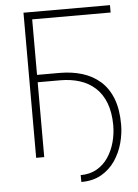

<svg xmlns="http://www.w3.org/2000/svg" viewBox="-58 -755 674 937"><g transform="rotate(-5 279.5 -287.0)"><path d="M516.6 -710.9V-674.8H132.3V0H92.8V-710.9ZM125 -366.7V-402.8H243.2Q303.2 -402.8 353.8 -387.2Q404.3 -371.6 441.7 -338.6Q479 -305.7 499.5 -253.2Q520 -200.7 520 -126Q520 -81.5 507.6 -35.4Q495.1 10.7 468.8 49.8Q442.4 88.9 401.1 112.8Q359.9 136.7 302.2 136.7L301.8 103Q347.2 103 381.1 83.5Q415 64 437 31.2Q459 -1.5 470.2 -42.2Q481.4 -83 481.4 -126Q481 -189.5 463.4 -235.1Q445.8 -280.8 413.6 -310.1Q381.3 -339.4 338.1 -353Q294.9 -366.7 243.2 -366.7Z"/></g></svg>

Font: Roboto ExtraLight
Style: Regular
Weight: 250
Designer: Christian Robertson
Foundry: Google
Version: Version 3.009; 2024